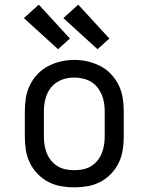

<svg xmlns="http://www.w3.org/2000/svg" viewBox="-20 -799 640 827"><path d="M300 8Q271 8 242.5 3Q214 -2 188 -15.5Q162 -29 141.5 -50.5Q121 -72 108.5 -98Q96 -124 91.5 -152.5Q87 -181 87 -210V-320Q87 -349 91.5 -377.5Q96 -406 109 -432.5Q122 -459 142 -480Q162 -501 188 -514.5Q214 -528 242.5 -534.5Q271 -541 300 -541Q329 -541 357.5 -534.5Q386 -528 412 -514.5Q438 -501 458 -480Q478 -459 491 -432.5Q504 -406 508.5 -377.5Q513 -349 513 -320V-210Q513 -181 508.5 -152.5Q504 -124 491.5 -98Q479 -72 458.5 -50.5Q438 -29 412 -15.5Q386 -2 357.5 3Q329 8 300 8ZM300 -66Q318 -66 336.5 -69.5Q355 -73 371 -82.5Q387 -92 399 -106.5Q411 -121 418 -138Q425 -155 428 -173.5Q431 -192 431 -210V-320Q431 -339 428 -357.5Q425 -376 417.5 -393Q410 -410 398 -424.5Q386 -439 370 -448Q354 -457 335.5 -461Q317 -465 298 -465Q280 -465 262 -460.5Q244 -456 228 -446.5Q212 -437 200.5 -423Q189 -409 182 -392Q175 -375 172 -356.5Q169 -338 169 -320V-210Q169 -192 172 -173.5Q175 -155 182 -138Q189 -121 201 -106.5Q213 -92 229 -82.5Q245 -73 263.5 -69.5Q282 -66 300 -66ZM400 -587 253 -721 317 -779 451 -633ZM230 -587 83 -721 147 -779 281 -633Z"/></svg>

Font: Iosevka Slab Extended
Style: Regular
Weight: 400
Width: 7
Monospace: yes
Designer: Belleve Invis
Foundry: Belleve Invis
Version: Version 11.1.1; ttfautohint (v1.8.3)